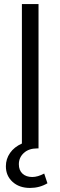

<svg xmlns="http://www.w3.org/2000/svg" viewBox="-20 -732 298 947"><path d="M214 172Q175 195 128 195Q75 195 42 165Q9 135 9 88Q9 52 29.5 22.5Q50 -7 88 -24V-712H170V0H163Q122 0 97.5 22.5Q73 45 73 78Q73 108 91 124.5Q109 141 139 141Q166 141 198 124Z"/></svg>

Font: Muli
Style: Regular
Weight: 400
Designer: Vernon Adams
Foundry: Vernon Adams
Version: Version 2.000